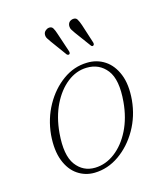

<svg xmlns="http://www.w3.org/2000/svg" viewBox="-125 -746 730 841"><g transform="rotate(-20 240.0 -325.0)"><path d="M304.5 -457Q349.5 -454.5 383 -428Q416.5 -401.5 431.2 -353.2Q446 -305 434 -236Q421 -165 381.8 -108.5Q342.5 -52 287.5 -20.2Q232.5 11.5 172.5 7.5Q130 4.5 97.8 -21.8Q65.5 -48 51.5 -96.5Q37.5 -145 49 -213.5Q62 -284.5 100.2 -341Q138.5 -397.5 192 -429.2Q245.5 -461 304.5 -457ZM182 -12.5Q230.5 -9.5 275 -37.5Q319.5 -65.5 351.8 -118Q384 -170.5 396.5 -241Q414 -339.5 383.5 -386.5Q353 -433.5 295 -437Q248 -440 205 -412Q162 -384 130.5 -331.8Q99 -279.5 86.5 -208.5Q69.5 -110.5 98.5 -63.2Q127.5 -16 182 -12.5ZM227.5 -619 248.5 -531Q250 -521.5 245.5 -518.5Q239.5 -515.5 234 -521.5L187.5 -598.5Q182 -608 177.5 -616.5Q173 -625 174 -634.5Q175 -644.5 182.5 -650.8Q190 -657 199 -658Q213 -659 218.2 -648.2Q223.5 -637.5 227.5 -619ZM341 -619 361 -531Q362.5 -521.5 357.5 -518.5Q351.5 -515 347 -521.5L300 -598.5Q294.5 -608 290.2 -616.5Q286 -625 287 -634.5Q290 -655.5 311.5 -658Q326 -659 331.2 -648.2Q336.5 -637.5 341 -619Z"/></g></svg>

Font: Fraunces 9pt Thin
Style: Italic
Weight: 100
Italic angle: -16°
Version: Version 1.000;[b76b70a41]